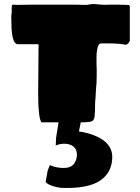

<svg xmlns="http://www.w3.org/2000/svg" viewBox="-20 -603 693 951"><path d="M623 -573V-403Q623 -397 616.5 -390Q610 -383 604 -381Q571 -388 518 -388H480Q465 -388 460 -350Q458 -339 458 -318V-288Q458 -268 459 -258V-230Q459 -189 455 -154Q453 -128 453 -116Q451 -104 451 -83Q451 -53 449 -33Q448 -2 426 0Q402 3 398 3H380L371 48Q456 61 501 99Q536 130 536 174Q536 239 493 278Q440 328 313 328H296Q266 328 232 315Q215 309 206 298L216 243Q220 232 223 224.5Q226 217 227 215Q258 229 296 229Q330 229 347 208Q361 188 361 163Q361 137 344 123Q327 109 298 109Q275 109 256 118L258 78L270 3H251H185Q176 -11 173 -48Q169 -81 169 -144L170 -254Q171 -294 171 -381L168 -384H69Q47 -384 40 -434Q36 -461 36 -513V-526Q38 -533 38 -548V-568L39 -576L43 -580L61 -579H81Q125 -579 148 -580H213H231H265H308H351Q364 -579 388 -579H413Q417 -581 426 -581Q433 -583 439 -583Q458 -583 468 -581Q488 -579 498 -579L524 -580H563Q593 -580 604 -579L618 -578Q619 -577 621 -575.5Q623 -574 623 -573Z"/></svg>

Font: Sigmar One
Style: Regular
Weight: 400
Designer: Vernon Adams
Foundry: Vernon Adams
Version: Version 2.000